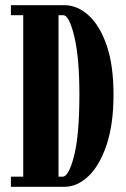

<svg xmlns="http://www.w3.org/2000/svg" viewBox="-20 -720 485 740"><path d="M22 0V-39H69.5V-661.5H22V-700H228Q278 -700 321.2 -661Q364.5 -622 391 -545.5Q417.5 -469 417.5 -355.5Q417.5 -241 390.8 -161.5Q364 -82 320.8 -41Q277.5 0 228 0ZM205.5 -39H221Q245 -39 265.5 -119.2Q286 -199.5 286 -355.5Q286 -498.5 266.2 -580Q246.5 -661.5 223.5 -661.5H205.5Z"/></svg>

Font: Imbue 10pt ExtraBold
Style: Regular
Weight: 800
Designer: Tyler Finck
Foundry: Etcetera Type Company
Version: Version 1.102; ttfautohint (v1.8.3)